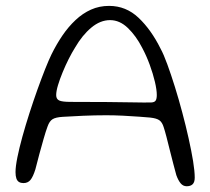

<svg xmlns="http://www.w3.org/2000/svg" viewBox="-20 -628 731 668"><path d="M629.5 20Q617 20 608.5 9.8Q600 -0.5 593.5 -18.5Q589 -35 582.8 -58.5Q576.5 -82 570.5 -106.8Q564.5 -131.5 559 -152.5Q553.5 -173.5 549.5 -185.5Q544.5 -202 535 -209.2Q525.5 -216.5 502 -219Q490.5 -220 464.5 -222Q438.5 -224 407.8 -225.5Q377 -227 350 -227Q310 -227 268.5 -225.2Q227 -223.5 198 -221.5Q173.5 -220 162.8 -213.2Q152 -206.5 145.5 -188Q139 -170.5 131.8 -145.2Q124.5 -120 117 -92.2Q109.5 -64.5 103 -38.5Q95 -13 86 -2Q77 9 61.5 9Q52.5 9 46.2 5.2Q40 1.5 37 -7Q34 -15.5 34 -29Q34 -48.5 40.5 -80.8Q47 -113 58 -152.8Q69 -192.5 82.5 -234.5Q96 -276.5 110.2 -316.2Q124.5 -356 137.2 -388Q150 -420 159 -438.5Q176.5 -474 197.2 -504.5Q218 -535 242.8 -558.2Q267.5 -581.5 296.5 -594.5Q325.5 -607.5 359.5 -607.5Q418.5 -607.5 462.2 -566Q506 -524.5 538.5 -459Q549.5 -439 562.2 -404Q575 -369 588.5 -325.8Q602 -282.5 614.2 -236.5Q626.5 -190.5 636.2 -146.8Q646 -103 651.8 -67.5Q657.5 -32 657.5 -10Q657.5 6 650.2 13Q643 20 629.5 20ZM506 -271.5Q517.5 -272 521.5 -278Q525.5 -284 525.5 -297.5Q525.5 -315.5 519 -343.2Q512.5 -371 501 -402.5Q489.5 -434 474.5 -462Q453.5 -503 425 -530.5Q396.5 -558 363 -558Q329 -558 297.8 -532Q266.5 -506 241.5 -463Q230.5 -445.5 219 -422.8Q207.5 -400 197.8 -376.2Q188 -352.5 181.8 -331.8Q175.5 -311 175.5 -297Q175.5 -283.5 185.8 -278.5Q196 -273.5 226 -273.5Q300.5 -273.5 354.2 -273Q408 -272.5 445.2 -271.8Q482.5 -271 506 -271.5Z"/></svg>

Font: Gluten ExtraLight
Style: Regular
Weight: 250
Designer: Tyler Finck
Foundry: Etcetera Type Company
Version: Version 1.300